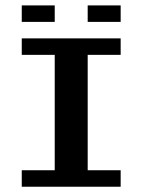

<svg xmlns="http://www.w3.org/2000/svg" viewBox="-20 -708 540 728"><path d="M62.5 -687.5H187.5V-625H62.5ZM312.5 -687.5H437.5V-625H312.5ZM62.5 -562.5H437.5V-500H312.5V-62.5H437.5V0H62.5V-62.5H187.5V-500H62.5Z"/></svg>

Font: NeoDunggeunmo
Style: Regular
Weight: 400
Monospace: yes
Version: Version 1.600